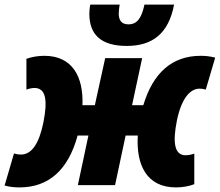

<svg xmlns="http://www.w3.org/2000/svg" viewBox="-45 -806 957 836"><path d="M507 -606C618 -606 689 -659 713 -786H584C571 -725 551 -700 514 -700C484 -700 472 -718 472 -747C472 -760 474 -772 476 -786H348C345 -772 344 -753 344 -746C344 -657 393 -606 507 -606ZM40 10C166 10 252 -65 293 -216H340L294 0H456L502 -216H555C547 -86 595 10 721 10C749 10 778 5 801 -4V-137C786 -132 773 -130 763 -130C715 -130 706 -184 725 -280C744 -374 781 -420 824 -420C833 -420 841 -419 851 -416L892 -555C870 -561 849 -563 829 -563C706 -563 622 -491 579 -348H530L574 -553H413L368 -348H314C319 -472 270 -563 148 -563C120 -563 93 -558 70 -550V-416C84 -421 97 -423 105 -423C155 -423 163 -369 144 -273C125 -179 92 -133 46 -133C37 -133 28 -134 16 -138L-25 2C-2 8 19 10 40 10Z"/></svg>

Font: Noto Sans Condensed Black
Style: Italic
Weight: 900
Width: 3
Italic angle: -12°
Designer: Monotype Design Team
Foundry: Monotype Imaging Inc.
Version: Version 2.013